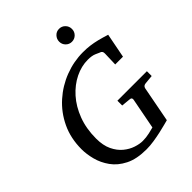

<svg xmlns="http://www.w3.org/2000/svg" viewBox="-249 -1032 1187 1187"><g transform="rotate(-45 344.0 -439.0)"><path d="M332 16.1Q246.6 16.1 191.2 -12Q135.7 -40 104.5 -84Q73.2 -127.9 60.5 -177Q47.9 -226.1 47.9 -268.1Q47.9 -364.3 84.5 -441.4Q121.1 -518.6 182.9 -573.5Q244.6 -628.4 321.5 -657.7Q398.4 -687 479 -687Q511.7 -687 539.3 -683.3Q566.9 -679.7 596.7 -672.4Q626.5 -665 665 -652.8L633.8 -492.2H565.9L568.8 -584Q570.3 -606.9 549.8 -611.8Q546.4 -613.3 524.7 -623Q502.9 -632.8 466.8 -632.8Q410.6 -632.8 355.7 -606Q300.8 -579.1 256.1 -529.1Q211.4 -479 184.8 -408.7Q158.2 -338.4 158.2 -252Q158.2 -191.4 178 -150.1Q197.8 -108.9 228 -84Q258.3 -59.1 291.7 -48.1Q325.2 -37.1 352.1 -37.1Q382.3 -37.1 411.6 -43.9Q440.9 -50.8 453.1 -54.2L492.2 -257.8Q493.7 -266.1 489.7 -271.2Q485.8 -276.4 472.2 -276.9L417 -282.2V-324.2H674.8V-282.2L618.2 -276.9Q597.2 -275.4 592.8 -257.8L547.9 -22.9Q540.5 -21 517.8 -14.9Q495.1 -8.8 463.6 -1.7Q432.1 5.4 397.7 10.7Q363.3 16.1 332 16.1ZM532.2 -836.4Q532.2 -813 515.9 -796.6Q499.5 -780.3 476.1 -780.3Q453.1 -780.3 436.8 -796.6Q420.4 -813 420.4 -836.4Q420.4 -859.4 436.3 -876.5Q452.1 -893.6 476.1 -893.6Q499.5 -893.6 515.9 -877Q532.2 -860.4 532.2 -836.4Z"/></g></svg>

Font: Charis
Style: Italic
Weight: 400
Italic angle: -11°
Designer: Walt Agee, Miriam Martin, Annie Olsen, Victor Gaultney, Lorna Priest, Alan Ward, Bob Hallissy, Martin Hosken, Sharon Cor
Foundry: SIL Global
Version: Version 7.000